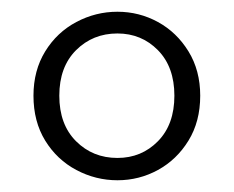

<svg xmlns="http://www.w3.org/2000/svg" viewBox="-20 -779 398 327"><path d="M180 -510Q221 -510 249 -538.5Q277 -567 277 -616Q277 -665 249 -693.5Q221 -722 180 -722Q138 -722 109.5 -693.5Q81 -665 81 -616Q81 -567 109.5 -538.5Q138 -510 180 -510ZM180 -472Q143 -472 110 -489.5Q77 -507 57 -539.5Q37 -572 37 -616Q37 -659 57 -691.5Q77 -724 110 -741.5Q143 -759 180 -759Q217 -759 249 -741.5Q281 -724 301 -691.5Q321 -659 321 -616Q321 -572 301 -539.5Q281 -507 249 -489.5Q217 -472 180 -472Z"/></svg>

Font: Noto Serif TC ExtraLight
Style: Bold
Weight: 700
Version: Version 2.002-H1;hotconv 1.1.0;makeotfexe 2.6.0